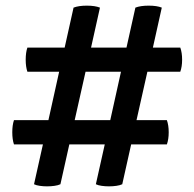

<svg xmlns="http://www.w3.org/2000/svg" viewBox="-20 -666 686 680"><path d="M100.5 -13.5 132 -154.5H29.5Q23.5 -172 23.5 -197.5Q23.5 -223 29.5 -240.5H151.5L189.5 -412H77Q71 -429.5 71 -454.5Q71 -480 77 -497.5H209L240.5 -639Q258.5 -646 287.5 -646Q316.5 -646 334 -639L302.5 -497.5H428L459.5 -639Q477.5 -646 506.5 -646Q536 -646 553 -639L521.5 -497.5H618.5Q625 -479.5 625 -454.5Q625 -430 618.5 -412H502L463.5 -240.5H571Q577.5 -222.5 577.5 -197.5Q577.5 -172.5 571 -154.5H444.5L413 -13.5Q404.5 -9.5 392 -7.8Q379.5 -6 366 -6Q352.5 -6 340 -7.8Q327.5 -9.5 319.5 -13.5L351 -154.5H225.5L194 -13.5Q185.5 -9.5 173 -7.8Q160.5 -6 146.5 -6Q133.5 -6 121 -7.8Q108.5 -9.5 100.5 -13.5ZM244.5 -240.5H370.5L408.5 -412H283Z"/></svg>

Font: Signika SC
Style: Regular
Weight: 400
Designer: Anna Giedryś
Foundry: Anna Giedryś
Version: Version 2.000; ttfautohint (v1.8.3) -l 8 -r 50 -G 200 -x 9 -